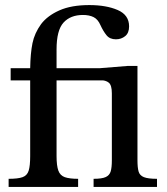

<svg xmlns="http://www.w3.org/2000/svg" viewBox="-20 -737 659 757"><path d="M288 0H14V-32Q51 -32 69 -38.5Q87 -45 93 -64Q99 -83 99 -122V-420H22V-468H99Q100 -527 108 -566.5Q116 -606 142 -642Q167 -675 214 -696Q261 -717 332 -717Q399 -717 444 -697.5Q489 -678 489 -633Q489 -607 473.5 -594.5Q458 -582 437 -582Q413 -582 400 -598Q387 -614 376 -638Q366 -661 349 -669.5Q332 -678 307 -678Q258 -678 230.5 -648Q203 -618 203 -542V-468H394V-420H203V-122Q203 -84 210 -64.5Q217 -45 235.5 -38.5Q254 -32 288 -32ZM599 0H349V-32Q382 -32 397 -39Q412 -46 416.5 -61.5Q421 -77 421 -104V-369Q421 -401 409 -411Q397 -421 374 -421H347V-466L483 -477H522V-105Q522 -76 526.5 -60.5Q531 -45 547.5 -38.5Q564 -32 599 -32Z"/></svg>

Font: STIX Two Text Medium
Style: Regular
Weight: 500
Designer: Ross Mills, John Hudson & Paul Hanslow, Tiro Typeworks Ltd; with prior portions MicroPress Inc., and Coen Hoffman.
Foundry: Tiro Typeworks Ltd
Version: Version 2.13 b171